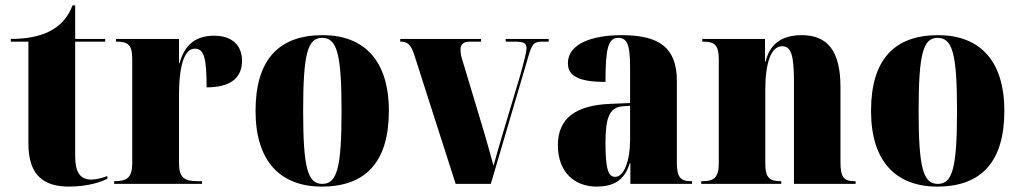

<svg xmlns="http://www.w3.org/2000/svg" viewBox="-20 -680 3770 710"><path d="M234 10C307 10 356 -8 377 -19V-29C353 -20 333 -16 317 -16C277 -16 258 -43 258 -101V-526H369V-536H258V-660H248C232 -616 203 -584 161 -563C124 -545 77 -536 20 -536V-526H85V-149C85 -31 143 10 234 10Z M402 0H727V-10H710C661 -10 642 -24 642 -76V-329C642 -449 666 -500 700 -500C735 -500 744 -465 744 -357C830 -357 875 -390 875 -455C875 -513 838 -548 771 -548C704 -548 662 -514 644 -446H642V-536H409V-526H412C454 -526 469 -513 469 -463V-77C469 -24 450 -10 405 -10H402Z M1170 10C1333 10 1418 -82 1418 -270C1418 -458 1325 -550 1173 -550C1010 -550 925 -458 925 -270C925 -82 1018 10 1170 10ZM1172 0C1118 0 1101 -58 1101 -270C1101 -482 1118 -540 1171 -540C1226 -540 1243 -482 1243 -270C1243 -58 1226 0 1172 0Z M1511 -480 1665 0H1795L1934 -472C1948 -521 1957 -526 1986 -526H2009V-536H1850V-526H1882C1919 -526 1927 -520 1927 -501C1927 -488 1919 -456 1902 -396L1841 -192C1824 -136 1813 -96 1805 -67C1792 -114 1776 -173 1762 -218L1691 -454C1686 -468 1683 -482 1683 -497C1683 -516 1693 -526 1718 -526H1759V-536H1460V-526C1486 -526 1499 -516 1511 -480Z M2186 10C2245 10 2289 -10 2309 -77H2311V0H2539V-10H2535C2495 -10 2483 -26 2483 -80V-381C2483 -506 2415 -550 2279 -550C2171 -550 2080 -519 2080 -446C2080 -397 2125 -377 2219 -377C2219 -501 2229 -540 2266 -540C2300 -540 2310 -514 2310 -430V-299L2238 -296C2108 -291 2043 -242 2043 -143C2043 -42 2106 10 2186 10ZM2255 -26C2230 -26 2219 -52 2219 -151C2219 -246 2234 -283 2283 -287L2310 -289V-161C2310 -88 2288 -26 2255 -26Z M2573 0H2869V-10H2866C2825 -10 2810 -24 2810 -75V-349C2810 -446 2831 -509 2872 -509C2906 -509 2916 -475 2916 -377V0H3144V-10H3140C3100 -10 3088 -25 3088 -80V-358C3088 -493 3039 -550 2945 -550C2867 -550 2826 -514 2811 -452H2809V-536H2577V-526H2581C2622 -526 2638 -513 2638 -462V-78C2638 -24 2621 -10 2577 -10H2573Z M3446 10C3609 10 3694 -82 3694 -270C3694 -458 3601 -550 3449 -550C3286 -550 3201 -458 3201 -270C3201 -82 3294 10 3446 10ZM3448 0C3394 0 3377 -58 3377 -270C3377 -482 3394 -540 3447 -540C3502 -540 3519 -482 3519 -270C3519 -58 3502 0 3448 0Z"/></svg>

Font: Noto Serif Display Condensed Black
Style: Regular
Weight: 900
Width: 3
Designer: Monotype Design Team
Foundry: Monotype Imaging Inc.
Version: Version 2.009